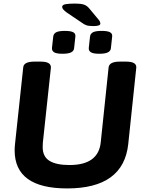

<svg xmlns="http://www.w3.org/2000/svg" viewBox="-20 -1047 806 1075"><path d="M356 8Q62 8 62 -205Q62 -213 62.5 -222Q63 -231 64 -240L110 -669Q112 -702 173 -702H208Q267 -702 265 -668L220 -249Q220 -243 219.5 -237.5Q219 -232 219 -223Q219 -170 257 -146.5Q295 -123 369 -123Q531 -123 544 -250L588 -669Q591 -702 651 -702H686Q746 -702 743 -668L698 -240Q671 8 356 8ZM536 -746Q503 -746 489.5 -754Q476 -762 477 -778L484 -842Q486 -859 501 -866.5Q516 -874 549 -874Q582 -874 596 -866.5Q610 -859 608 -842L601 -778Q600 -762 584.5 -754Q569 -746 536 -746ZM330 -746Q297 -746 283.5 -754Q270 -762 271 -778L278 -842Q280 -859 295 -866.5Q310 -874 343 -874Q376 -874 390 -866.5Q404 -859 402 -842L395 -778Q394 -762 378.5 -754Q363 -746 330 -746ZM503 -901Q477 -901 464 -905.5Q451 -910 438 -920L355 -976Q328 -995 328 -1008Q328 -1020 347 -1023.5Q366 -1027 401 -1027Q433 -1027 450.5 -1021Q468 -1015 482 -997L532 -937Q538 -930 540 -924.5Q542 -919 542 -915Q542 -901 503 -901Z"/></svg>

Font: Asap Semi Expanded Semi Expanded Regular
Style: Bold Italic
Weight: 700
Width: 6
Italic angle: -6°
Designer: Pablo Cosgaya
Foundry: Omnibus-Type
Version: Version 3.001; ttfautohint (v1.8.4.7-5d5b)